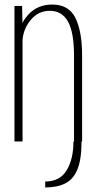

<svg xmlns="http://www.w3.org/2000/svg" viewBox="-20 -621 427 843"><path d="M178.5 202V176Q243 176 272.8 126.5Q302.5 77 302.5 0H305V-377Q305 -478 278.8 -525.8Q252.5 -573.5 198.5 -573.5Q146.5 -573.5 112.5 -530.5Q83 -493.5 79 -446V0H43.5V-595H77L78.5 -520Q88 -538.5 102.5 -555Q143.5 -601 209.5 -601Q282 -601 311.2 -542.2Q340.5 -483.5 340.5 -375.5V0H338Q338 78.5 320 122.5Q302 166.5 266.5 184.2Q231 202 178.5 202Z"/></svg>

Font: Anybody ExtraLight
Style: Regular
Weight: 200
Designer: Tyler Finck
Foundry: Etcetera Type Company
Version: Version 1.010; ttfautohint (v1.8.3) -l 8 -r 50 -G 200 -x 14 